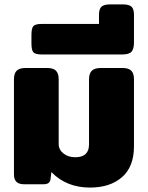

<svg xmlns="http://www.w3.org/2000/svg" viewBox="-20 -832 668 867"><path d="M212 -55 208 -22Q205 0 177 0H88Q43 0 43 -44V-474Q43 -500 55 -512.5Q67 -525 96 -525H193Q221 -525 233 -512.5Q245 -500 245 -474V-182Q245 -156 266.5 -139Q288 -122 320 -122Q382 -122 382 -180V-474Q382 -500 394.5 -512.5Q407 -525 436 -525H533Q561 -525 573 -512.5Q585 -500 585 -474V-172Q585 -79 531 -32Q477 15 386 15Q280 15 212 -55Z M122 -636V-674Q122 -705 131 -714.5Q140 -724 170 -724H427V-765Q427 -792 438.5 -802Q450 -812 475 -812H537Q562 -812 573.5 -802Q585 -792 585 -765V-641Q585 -611 574 -598.5Q563 -586 531 -586H170Q140 -586 131 -595.5Q122 -605 122 -636Z"/></svg>

Font: Mitr SemiBold
Style: Regular
Weight: 600
Designer: Thanarat Vachiruckul
Foundry: Cadson Demak
Version: Version 1.002